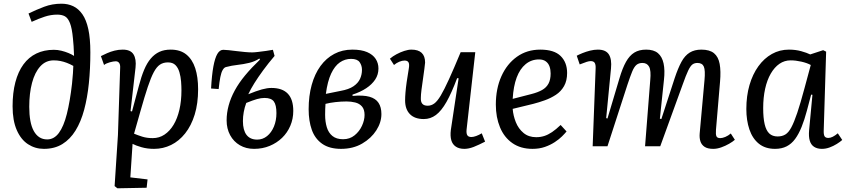

<svg xmlns="http://www.w3.org/2000/svg" viewBox="-20 -790 4574 1037"><path d="M134 -717Q175 -737 218.5 -753.5Q262 -770 312 -770Q347 -770 375.5 -756.5Q404 -743 425 -713Q446 -683 457 -632.5Q468 -582 468 -507Q468 -419 460 -340.5Q452 -262 434.5 -197Q417 -132 388 -85Q359 -38 317 -12Q275 14 217 14Q170 14 131.5 -11Q93 -36 70.5 -87.5Q48 -139 48 -216Q48 -289 63 -346Q78 -403 106.5 -442Q135 -481 176.5 -501Q218 -521 271 -521Q291 -521 311.5 -516Q332 -511 350 -503.5Q368 -496 380 -488Q379 -519 377.5 -541Q376 -563 374 -582Q369 -637 358 -665Q347 -693 330.5 -702Q314 -711 289 -711Q255 -711 221.5 -700Q188 -689 151 -672ZM235 -37Q272 -37 298 -72Q324 -107 341 -174.5Q358 -242 369 -338Q372 -370 374 -394.5Q376 -419 376 -434Q358 -444 341 -450.5Q324 -457 306.5 -460.5Q289 -464 270 -464Q227 -464 197.5 -431.5Q168 -399 153 -342.5Q138 -286 138 -213Q138 -171 144 -138Q150 -105 162.5 -82.5Q175 -60 193 -48.5Q211 -37 235 -37Z M629 -424Q630 -441 623.5 -450Q617 -459 605 -459Q593 -459 573 -453.5Q553 -448 542 -439L525 -487Q541 -495 559 -503Q577 -511 598.5 -516.5Q620 -522 643 -522Q685 -522 701 -496.5Q717 -471 712 -425L685 -190L693 -188L730 -326Q743 -376 758.5 -413Q774 -450 794.5 -474Q815 -498 841 -510Q867 -522 902 -522Q954 -522 986.5 -495.5Q1019 -469 1034.5 -421.5Q1050 -374 1050 -308Q1050 -231 1031.5 -171Q1013 -111 980 -69.5Q947 -28 904 -7Q861 14 812 14Q775 14 744 5Q713 -4 696 -13L684 168L777 179L772 224L614 227L599 215L617 -61ZM887 -453Q862 -453 844 -441Q826 -429 810.5 -400Q795 -371 778 -320Q761 -269 739 -191L704 -68Q723 -60 748 -52Q773 -44 805 -44Q840 -44 868.5 -63Q897 -82 917.5 -116Q938 -150 949 -197.5Q960 -245 960 -302Q960 -324 958 -350Q956 -376 949 -400Q942 -424 927.5 -438.5Q913 -453 887 -453Z M1321 -281Q1365 -299 1394 -307Q1423 -315 1446 -315Q1505 -315 1534.5 -284Q1564 -253 1564 -191Q1564 -148 1548 -110.5Q1532 -73 1503.5 -45.5Q1475 -18 1436.5 -2Q1398 14 1352 14Q1309 14 1275.5 -5.5Q1242 -25 1223 -60Q1204 -95 1204 -140Q1204 -180 1215 -220.5Q1226 -261 1248 -301.5Q1270 -342 1304 -383Q1338 -424 1384 -468L1381 -474Q1357 -458 1326 -450.5Q1295 -443 1263 -439.5Q1231 -436 1201 -428Q1191 -426 1183 -412.5Q1175 -399 1170 -373.5Q1165 -348 1161 -309L1120 -312Q1124 -385 1132.5 -431Q1141 -477 1154 -499Q1167 -521 1186 -521Q1196 -521 1215 -519Q1234 -517 1257.5 -514Q1281 -511 1303.5 -509Q1326 -507 1342 -507Q1353 -507 1374 -509.5Q1395 -512 1417 -515Q1439 -518 1454 -521L1463 -488Q1429 -448 1401.5 -410.5Q1374 -373 1354 -341Q1334 -309 1321 -281ZM1310 -234Q1301 -210 1296.5 -185Q1292 -160 1292 -136Q1292 -87 1311.5 -61.5Q1331 -36 1369 -36Q1399 -36 1422.5 -55Q1446 -74 1459.5 -106.5Q1473 -139 1473 -179Q1473 -223 1459 -242Q1445 -261 1409 -261Q1390 -261 1368.5 -255Q1347 -249 1310 -234Z M1822 14Q1759 14 1720 -13.5Q1681 -41 1664 -89Q1647 -137 1647 -200Q1647 -272 1663.5 -331.5Q1680 -391 1711 -433.5Q1742 -476 1785.5 -499Q1829 -522 1883 -522Q1932 -522 1963 -508.5Q1994 -495 2009 -472Q2024 -449 2024 -420Q2024 -387 2006.5 -360.5Q1989 -334 1958 -313.5Q1927 -293 1884 -279V-272Q1942 -277 1975.5 -267.5Q2009 -258 2024.5 -234.5Q2040 -211 2040 -174Q2040 -129 2012.5 -86Q1985 -43 1936 -14.5Q1887 14 1822 14ZM1833 -38Q1869 -38 1895 -59Q1921 -80 1935 -110.5Q1949 -141 1949 -169Q1949 -199 1935 -215Q1921 -231 1898.5 -236.5Q1876 -242 1852 -242Q1822 -242 1791.5 -238.5Q1761 -235 1738 -229Q1737 -216 1736.5 -200.5Q1736 -185 1736 -170Q1736 -133 1745 -103Q1754 -73 1775.5 -55.5Q1797 -38 1833 -38ZM1740 -283 1819 -299Q1864 -307 1889 -324Q1914 -341 1924.5 -364Q1935 -387 1935 -413Q1935 -436 1922.5 -454Q1910 -472 1876 -472Q1843 -472 1815.5 -453Q1788 -434 1768.5 -392.5Q1749 -351 1740 -283Z M2086 -473Q2101 -486 2121.5 -497Q2142 -508 2163.5 -515Q2185 -522 2202 -522Q2239 -522 2257.5 -504.5Q2276 -487 2276 -452Q2275 -442 2272 -417.5Q2269 -393 2264.5 -363Q2260 -333 2256.5 -305.5Q2253 -278 2253 -261Q2252 -240 2261 -229.5Q2270 -219 2290 -219Q2309 -219 2325.5 -231Q2342 -243 2360.5 -274Q2379 -305 2405 -362Q2431 -419 2468 -508H2547L2500 -90Q2498 -69 2504 -59.5Q2510 -50 2526 -50Q2537 -50 2552 -55.5Q2567 -61 2582 -70L2600 -25Q2584 -17 2568.5 -9.5Q2553 -2 2538.5 3.5Q2524 9 2511.5 11.5Q2499 14 2488 14Q2460 14 2442 2Q2424 -10 2417.5 -32.5Q2411 -55 2415 -88L2457 -367L2449 -368Q2419 -288 2391.5 -239.5Q2364 -191 2334.5 -169Q2305 -147 2269 -147Q2220 -147 2194 -173.5Q2168 -200 2168 -248Q2168 -266 2170 -290.5Q2172 -315 2176.5 -347Q2181 -379 2188 -420Q2192 -443 2186.5 -453Q2181 -463 2165 -463Q2152 -463 2136.5 -456.5Q2121 -450 2108 -439Z M2898 -522Q2973 -522 3008 -487.5Q3043 -453 3043 -396Q3043 -354 3026.5 -325Q3010 -296 2982.5 -278Q2955 -260 2923 -248.5Q2891 -237 2860 -229L2749 -202Q2752 -165 2766 -130Q2780 -95 2807.5 -72Q2835 -49 2876 -49Q2899 -49 2919.5 -55.5Q2940 -62 2961.5 -76.5Q2983 -91 3008 -115L3040 -80Q3031 -69 3015.5 -53.5Q3000 -38 2976.5 -22.5Q2953 -7 2923 3.5Q2893 14 2856 14Q2792 14 2747.5 -17Q2703 -48 2680.5 -102.5Q2658 -157 2658 -225Q2658 -311 2688 -378Q2718 -445 2772 -483.5Q2826 -522 2898 -522ZM2954 -393Q2954 -414 2948 -431Q2942 -448 2928 -458.5Q2914 -469 2891 -469Q2850 -469 2819 -443.5Q2788 -418 2770.5 -371Q2753 -324 2749 -256L2850 -282Q2885 -291 2908 -304Q2931 -317 2942.5 -338.5Q2954 -360 2954 -393Z M3492 -357Q3497 -409 3486 -429.5Q3475 -450 3450 -450Q3430 -450 3417.5 -439.5Q3405 -429 3394.5 -403.5Q3384 -378 3369 -333L3261 0H3181L3197 -420Q3198 -441 3192 -450.5Q3186 -460 3170 -460Q3162 -460 3149 -456Q3136 -452 3111 -442L3095 -489Q3106 -495 3125.5 -503Q3145 -511 3167 -516.5Q3189 -522 3209 -522Q3252 -522 3268.5 -496Q3285 -470 3280 -420L3254 -152L3261 -150L3326 -368Q3342 -422 3361 -456Q3380 -490 3406 -506Q3432 -522 3470 -522Q3511 -522 3533.5 -503Q3556 -484 3564 -447.5Q3572 -411 3566 -358L3544 -149L3552 -147L3624 -368Q3642 -422 3660.5 -456Q3679 -490 3705 -506Q3731 -522 3768 -522Q3813 -522 3836.5 -502.5Q3860 -483 3867 -444.5Q3874 -406 3869 -349L3847 -89Q3845 -64 3849.5 -54Q3854 -44 3870 -44Q3882 -44 3897.5 -50.5Q3913 -57 3927 -69L3949 -35Q3938 -25 3918 -13.5Q3898 -2 3875.5 6Q3853 14 3832 14Q3802 14 3785.5 3Q3769 -8 3763 -26.5Q3757 -45 3759 -69L3785 -357Q3790 -410 3781.5 -430Q3773 -450 3747 -450Q3731 -450 3720 -442Q3709 -434 3697 -409Q3685 -384 3667 -333L3546 0H3464Z M4429 -87Q4428 -63 4433.5 -54Q4439 -45 4454 -45Q4465 -45 4478 -51.5Q4491 -58 4505 -70L4529 -34Q4518 -24 4499.5 -12.5Q4481 -1 4460.5 6.5Q4440 14 4419 14Q4394 14 4377 3Q4360 -8 4353.5 -30.5Q4347 -53 4350 -86L4368 -278L4361 -279L4338 -192Q4325 -143 4309.5 -104.5Q4294 -66 4274.5 -39.5Q4255 -13 4228.5 0.5Q4202 14 4166 14Q4113 14 4078.5 -14Q4044 -42 4027.5 -91Q4011 -140 4011 -201Q4011 -272 4028 -330.5Q4045 -389 4076 -432Q4107 -475 4149 -498.5Q4191 -522 4241 -522Q4277 -522 4307.5 -513.5Q4338 -505 4356 -496L4426 -519L4442 -511ZM4180 -53Q4204 -53 4221.5 -63.5Q4239 -74 4254 -102Q4269 -130 4286 -180.5Q4303 -231 4325 -313L4359 -439Q4339 -450 4308.5 -457Q4278 -464 4250 -464Q4217 -464 4190 -445.5Q4163 -427 4143 -392.5Q4123 -358 4112.5 -310.5Q4102 -263 4102 -206Q4102 -153 4110 -119Q4118 -85 4135 -69Q4152 -53 4180 -53Z"/></svg>

Font: Literata 18pt
Style: Italic
Weight: 400
Italic angle: -2°
Designer: Latin by Veronika Burian and Jose Scaglione. Greek by Irene Vlachou. Cyrillic by Vera Evstafieva
Foundry: TypeTogether
Version: Version 3.103;gftools[0.9.29]